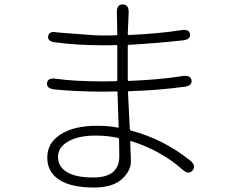

<svg xmlns="http://www.w3.org/2000/svg" viewBox="-20 -804 1040 861"><path d="M402 37Q300 37 246 2.5Q192 -32 192 -97.5Q192 -163 252 -201.5Q312 -240 415 -240Q466 -240 507 -232Q512 -231 512 -236L507 -389Q507 -394 502 -394L448 -393Q322 -393 224 -403Q188 -407 191 -432Q194 -456 230 -451Q313 -439 448 -439L501 -440Q506 -440 506 -445V-597Q506 -602 501 -602L474 -601Q456 -601 438 -601Q327 -601 228 -614Q192 -618 196 -642Q200 -666 235 -659Q239 -658 322 -652Q401 -645 437 -645Q455 -645 473 -645L501 -646Q506 -646 506 -651L504 -748Q503 -784 530 -784Q558 -784 557 -748L553 -652Q553 -647 558 -647Q693 -653 794 -669Q829 -674 832 -651Q836 -627 800 -623Q681 -610 558 -603Q553 -603 553 -598V-446Q553 -441 558 -441Q701 -447 799 -463Q835 -468 839 -444Q842 -419 807 -415Q692 -399 559 -395Q554 -395 554 -390L562 -228Q562 -220 569 -218Q713 -180 833 -84Q861 -61 844 -40Q826 -19 799 -43Q702 -129 569 -171Q564 -172 564 -167L566 -114Q567 -96 567 -78Q567 -42 533 -7Q491 37 402 37ZM398 -8Q515 -8 515 -103L514 -178Q514 -185 507 -186Q461 -196 409 -196Q329 -196 283 -168Q240 -142 240 -100.5Q240 -59 276 -35Q316 -8 398 -8Z"/></svg>

Font: Resource Han Rounded KR Light
Style: Regular
Weight: 300
Designer: Cyano Hao (round all glyphs); Ryoko NISHIZUKA 西塚涼子 (kana, bopomofo & ideographs); Paul D. Hunt (Latin, Greek & Cyrillic)
Foundry: Cyano Hao
Version: 0.990